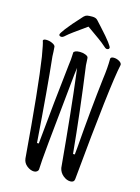

<svg xmlns="http://www.w3.org/2000/svg" viewBox="-132 -961 764 1046"><g transform="rotate(15 250.0 -438.0)"><path d="M376 -737Q369 -737 353 -752.5Q337 -768 249 -829Q158 -765 143.5 -751Q129 -737 121 -737Q107 -737 107 -747Q107 -753 129 -782.5Q151 -812 208 -874Q217 -883 226 -885Q235 -887 255.5 -887Q276 -887 286 -875.5Q296 -864 314 -845Q357 -798 373.5 -775.5Q390 -753 390 -748Q390 -737 376 -737ZM394 -7Q392 11 371 11Q350 11 330 -5.5Q310 -22 305 -47Q275 -376 252 -557L247 -596L242 -557Q237 -513 202 -160Q191 -47 190 -7Q189 0 182 5Q175 10 166 10Q146 10 126 -5.5Q106 -21 103 -46Q71 -442 46 -605Q34 -677 28 -691Q29 -700 46 -700Q63 -700 79.5 -692.5Q96 -685 98 -676Q99 -670 99 -662.5Q99 -655 100 -648Q101 -641 101 -622Q120 -447 142 -144H152Q175 -389 199 -599Q204 -635 204 -649.5Q204 -664 205 -671Q206 -676 215 -680Q224 -684 240 -684Q256 -684 270.5 -678.5Q285 -673 287 -666Q287 -662 288 -660Q289 -651 289 -641.5Q289 -632 290 -622Q325 -368 347 -137H357Q361 -178 361 -178Q378 -397 399 -575Q408 -639 408 -691Q410 -701 426 -701Q442 -701 457 -692.5Q472 -684 472 -673Q445 -552 394 -7Z"/></g></svg>

Font: Moon Stars Kai HW Light
Style: Regular
Weight: 300
Designer: GuiWonder
Version: Version 1.101